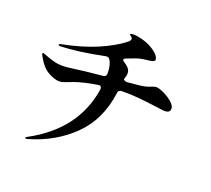

<svg xmlns="http://www.w3.org/2000/svg" viewBox="-134 -943 1268 1153"><g transform="rotate(20 500.0 -366.5)"><path d="M898 -431Q898 -416 889 -409.5Q880 -403 863 -403Q854 -403 803 -410Q677 -427 619 -427H579Q559 -425 558 -406Q535 -230 423.5 -120.5Q312 -11 150 36Q143 38 138 38Q132 38 132 35Q132 30 142 25Q416 -122 457 -393V-397Q457 -407 451.5 -411.5Q446 -416 436 -414Q353 -401 291 -380Q279 -376 261 -368Q242 -361 231 -357.5Q220 -354 207 -354Q178 -354 137.5 -376Q97 -398 64 -457Q56 -470 56 -477Q56 -482 60 -482Q62 -482 71 -478Q112 -462 139 -455Q166 -448 194 -448Q218 -448 283 -457Q310 -462 445 -475Q465 -477 465 -497V-499Q465 -553 445 -582Q438 -592 427 -592Q421 -592 418 -591Q252 -557 141 -554Q130 -554 130 -559Q130 -565 140 -567Q268 -592 361.5 -632Q455 -672 515 -719Q530 -731 530 -741Q530 -749 520.5 -755.5Q511 -762 511 -763Q511 -771 533 -771Q558 -771 593 -761Q637 -749 672.5 -723Q708 -697 708 -672Q708 -659 664 -655Q634 -652 615.5 -647.5Q597 -643 565 -630Q556 -626 541 -621Q525 -616 525 -608Q525 -603 534 -597Q546 -590 558 -579Q578 -563 578 -539Q578 -522 569 -499Q576 -489 590 -489Q606 -489 624 -492Q692 -496 723 -507Q729 -509 744 -515Q759 -521 769 -521Q787 -521 818.5 -506Q850 -491 874 -470Q898 -449 898 -431Z"/></g></svg>

Font: Shippori Mincho B1
Style: Bold
Weight: 700
Designer: FONTDASU
Foundry: FONTDASU / Google Inc. / but / Adobe
Version: Version 3.110; ttfautohint (v1.8.3)